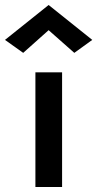

<svg xmlns="http://www.w3.org/2000/svg" viewBox="-62 -750 390 770"><path d="M80 -460V0H187V-460ZM133 -629 236 -538 308 -590 133 -730 -42 -590 31 -538Z"/></svg>

Font: Jost Medium
Style: Regular
Weight: 500
Version: Version 3.710